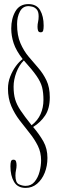

<svg xmlns="http://www.w3.org/2000/svg" viewBox="-20 -730 288 939"><path d="M105.5 189Q66 189 48.5 159Q31 129 31 83.5Q31 68.5 33.5 59.8Q36 51 45.5 51Q55.5 51 58.2 59Q61 67 61 78Q61 90.5 58.2 102.2Q55.5 114 55.5 129Q55.5 163 72 171Q88.5 179 105.5 179Q132.5 179 149.2 158.8Q166 138.5 173.5 109.5Q181 80.5 181 54Q181 15 164.8 -17.5Q148.5 -50 124.2 -80Q100 -110 75.8 -141.8Q51.5 -173.5 35.2 -211.2Q19 -249 19 -296.5Q19 -327.5 30.2 -356.2Q41.5 -385 58 -407.2Q74.5 -429.5 91 -441Q59 -482 47 -518Q35 -554 35 -590.5Q35 -639.5 55.5 -674.8Q76 -710 119 -710Q159 -710 176.2 -680.2Q193.5 -650.5 193.5 -604.5Q193.5 -589.5 191.2 -580.8Q189 -572 179 -572Q169 -572 166.2 -580Q163.5 -588 163.5 -599Q163.5 -611.5 166.2 -623.2Q169 -635 169 -650Q169 -674 159 -684.5Q149 -695 137 -697.5Q125 -700 119 -700Q91.5 -700 77.5 -673.8Q63.5 -647.5 63.5 -612Q63.5 -556.5 79.8 -519Q96 -481.5 119.8 -453.2Q143.5 -425 167.2 -397.8Q191 -370.5 207.2 -336.8Q223.5 -303 223.5 -254Q223.5 -199.5 201 -165.5Q178.5 -131.5 142 -109Q173 -72.5 192.5 -37.8Q212 -3 212 42.5Q212 81.5 198.8 114.8Q185.5 148 161.5 168.5Q137.5 189 105.5 189ZM134.5 -117.5Q164.5 -140.5 178.5 -172.2Q192.5 -204 192.5 -241Q192.5 -277.5 185.8 -303.5Q179 -329.5 158.5 -359Q138 -388.5 96.5 -434.5Q73.5 -411.5 60 -375.8Q46.5 -340 46.5 -306.5Q46.5 -270.5 54 -244.5Q61.5 -218.5 80.5 -190Q99.5 -161.5 134.5 -117.5Z"/></svg>

Font: Imbue 100pt Thin
Style: Regular
Weight: 100
Designer: Tyler Finck
Foundry: Etcetera Type Company
Version: Version 1.102; ttfautohint (v1.8.3)